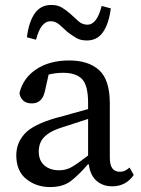

<svg xmlns="http://www.w3.org/2000/svg" viewBox="-20 -744 570 778"><path d="M435 11Q396 11 370.5 -12Q345 -35 340 -78H336Q301 -37 268.5 -11.5Q236 14 183 14Q127 14 86.5 -18.5Q46 -51 46 -115Q46 -165 80.5 -202.5Q115 -240 210 -267Q242 -275 274 -284.5Q306 -294 337 -302V-327Q337 -398 312.5 -423.5Q288 -449 236 -449Q206 -449 177 -442L163 -379Q153 -325 109 -325Q86 -325 73.5 -337Q61 -349 59 -367Q73 -427 126.5 -463Q180 -499 261 -499Q339 -499 382 -459.5Q425 -420 425 -325V-106Q425 -75 435.5 -61.5Q446 -48 465 -48Q478 -48 487.5 -53Q497 -58 505 -65L522 -35Q490 11 435 11ZM137 -131Q137 -93 160 -73.5Q183 -54 220 -54Q249 -54 273 -68.5Q297 -83 337 -114V-262L235 -229Q193 -216 172 -200Q151 -184 144 -166.5Q137 -149 137 -131ZM89 -593Q97 -656 121 -690Q145 -724 188 -724Q213 -724 230.5 -713.5Q248 -703 264 -689Q282 -673 297.5 -658.5Q313 -644 334 -644Q373 -644 392 -720L429 -710Q421 -648 397.5 -614Q374 -580 332 -580Q306 -580 288.5 -590.5Q271 -601 254 -614Q238 -629 221.5 -643.5Q205 -658 185 -658Q145 -658 126 -583Z"/></svg>

Font: Source Serif 4 SmText
Style: Regular
Weight: 400
Designer: Frank Grießhammer
Foundry: Adobe
Version: Version 4.005;hotconv 1.1.0;makeotfexe 2.6.0